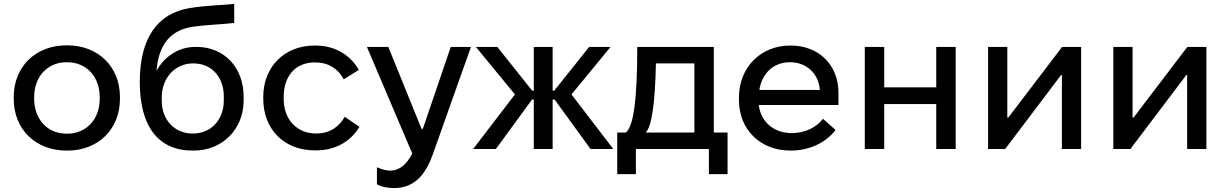

<svg xmlns="http://www.w3.org/2000/svg" viewBox="-20 -759 6247 978"><path d="M318 8H324C480 8 591 -101 591 -255V-265C591 -419 480 -528 324 -528H318C161 -528 50 -419 50 -265V-255C50 -101 161 8 318 8ZM319 -78C222 -78 154 -151 154 -256V-264C154 -369 222 -442 319 -442H322C420 -442 488 -369 488 -264V-256C488 -151 420 -78 322 -78Z M961 8H968C1111 8 1221 -100 1221 -246V-267C1221 -413 1124 -520 982 -520H975C887 -520 816 -469 777 -398C789 -538 852 -606 963 -623C1026 -632 1112 -635 1173 -642V-739C1117 -733 1026 -731 947 -718C781 -691 692 -564 692 -341C692 -114 787 8 961 8ZM960 -79C870 -79 804 -148 804 -245V-264C804 -361 871 -436 963 -436H966C1059 -436 1120 -365 1120 -268V-246C1120 -149 1054 -79 965 -79Z M1583 7H1590C1691 7 1767 -40 1811 -113L1736 -164C1709 -116 1662 -79 1593 -79H1590C1493 -79 1425 -149 1425 -256V-264C1425 -374 1486 -441 1584 -441H1586C1653 -441 1702 -409 1731 -355L1808 -403C1765 -477 1689 -527 1587 -527H1581C1431 -527 1321 -420 1321 -266V-255C1321 -100 1428 7 1583 7Z M1987 199C2100 199 2152 118 2185 26L2379 -520H2276L2134 -103H2127L1958 -520H1849L2080 23C2053 76 2017 110 1968 110C1946 110 1925 104 1900 93V180C1927 195 1963 199 1987 199Z M2699 0H2795V-252H2805L2988 0H3104L2891 -278L3090 -520H2981L2803 -297H2795V-520H2699V-297H2691L2513 -520H2404L2603 -278L2390 0H2506L2690 -252H2699Z M3124 128H3219V0H3591V128H3686V-84H3616V-520H3226C3226 -255 3208 -116 3168 -84H3124ZM3269 -84C3298 -111 3317 -225 3321 -436H3517V-84Z M4006 8H4010C4099 8 4187 -31 4236 -97L4172 -154C4142 -113 4083 -81 4015 -81H4013C3920 -81 3855 -140 3845 -224H4251V-286C4251 -428 4151 -527 4008 -527H4005C3855 -527 3744 -416 3744 -262V-249C3744 -100 3852 8 4006 8ZM3848 -301C3861 -386 3921 -442 4003 -442H4004C4089 -442 4150 -384 4156 -301Z M4385 0H4484V-229H4749V0H4848V-520H4749V-314H4484V-520H4385Z M5013 0H5100L5385 -377H5389V0H5487V-520H5390L5116 -160H5111V-520H5013Z M5651 0H5738L6023 -377H6027V0H6125V-520H6028L5754 -160H5749V-520H5651Z"/></svg>

Font: Fixel Display Medium
Style: Regular
Weight: 500
Designer: AlfaBravo + MacPaw
Foundry: Kyrylo Tkachov, Marchela Mozhyna, Serhii Makarenko, Maria Weinstein, Zakhar Kryvoshyya
Version: Version 1.211